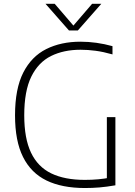

<svg xmlns="http://www.w3.org/2000/svg" viewBox="-20 -964 696 990"><path d="M418 5.5Q300 5.5 220 -33.2Q140 -72 98.8 -154.5Q57.5 -237 57.5 -369Q57.5 -506.5 100 -589.8Q142.5 -673 218.5 -711Q294.5 -749 395 -749Q436.5 -749 477.5 -743.2Q518.5 -737.5 560 -726V-683.5Q512.5 -697 472.8 -702.2Q433 -707.5 395.5 -707.5Q308.5 -707.5 243.2 -675.2Q178 -643 141.5 -569Q105 -495 105 -369.5Q105 -250 140 -176.8Q175 -103.5 244.2 -70Q313.5 -36.5 417 -36.5Q455 -36.5 486.8 -39.5Q518.5 -42.5 547 -48L531 -27V-360H575V-8.5Q528.5 -0.5 492.5 2.5Q456.5 5.5 418 5.5ZM335.5 -807 214.5 -944.5H262L365.5 -824H351.5L455 -944.5H502.5L381.5 -807Z"/></svg>

Font: Encode Sans Condensed Thin ExtraLight
Style: Regular
Weight: 250
Version: Version 3.002